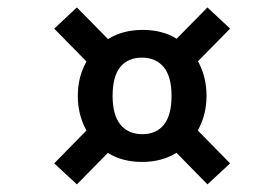

<svg xmlns="http://www.w3.org/2000/svg" viewBox="-20 -539 743 517"><path d="M189.5 -281Q189.5 -330.1 211.2 -370.4Q232.9 -410.6 272.2 -434.6Q311.4 -458.5 364.3 -458.5Q417.5 -458.5 455.8 -434.6Q494.1 -410.6 515.1 -370.4Q536.1 -330.1 536.1 -281Q536.1 -231.9 514.6 -191.4Q493.2 -150.9 454.3 -127Q415.5 -103 362.5 -103Q309.6 -103 270.8 -127Q231.9 -150.9 210.7 -191.4Q189.5 -231.9 189.5 -281ZM441.9 -280.8Q441.9 -333 420.7 -358.4Q399.6 -383.8 361.9 -383.8Q324.2 -383.8 303.7 -358.4Q283.2 -333 283.2 -281Q283.2 -229 304.4 -203.4Q325.5 -177.7 363.2 -177.7Q400.9 -177.7 421.4 -203.4Q441.9 -229 441.9 -280.8ZM421.4 -162.1 473.1 -228 599.6 -99.1 538.6 -42.5ZM305.2 -398.9 251 -334.5 126 -461.9 187 -519ZM246.1 -221.7 306.6 -164.1 187 -42.5 126 -99.1ZM473.6 -334 420.4 -398.9 538.6 -519 599.6 -461.9Z"/></svg>

Font: Gelasio
Style: Italic
Weight: 400
Italic angle: -8.5°
Designer: Eben Sorkin
Foundry: Eben Sorkin
Version: Version 1.008